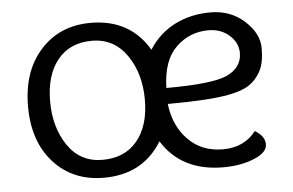

<svg xmlns="http://www.w3.org/2000/svg" viewBox="-41 -532 914 599"><g transform="rotate(-5 416.0 -232.5)"><path d="M626 -420Q567 -420 524.5 -379Q482 -338 480 -252Q623 -252 670 -273Q718 -295 718 -341Q718 -373 691.5 -396.5Q665 -420 626 -420ZM262.5 -46Q332 -46 371 -93Q410 -140 410 -222Q410 -304 370 -361.5Q330 -419 261 -419Q192 -419 153.5 -371.5Q115 -324 115 -242Q115 -160 154 -103Q193 -46 262.5 -46ZM262 10Q165 10 105 -56Q45 -122 45 -232Q45 -342 105 -408.5Q165 -475 262 -475Q385 -475 444 -375Q475 -424 525 -449.5Q575 -475 637.5 -475Q700 -475 743.5 -435.5Q787 -396 787 -350Q787 -304 773 -278Q759 -252 736.5 -237Q714 -222 672 -214Q608 -202 480 -202Q488 -133 530.5 -89.5Q573 -46 639.5 -46Q706 -46 743 -94Q774 -76 774 -50Q774 -24 732 -7Q690 10 636 10Q505 10 444 -88Q384 10 262 10Z"/></g></svg>

Font: Overlock Mod
Style: Regular
Weight: 400
Designer: Dario Muhafara
Foundry: Dario Manuel Muhafara
Version: Version 1.001